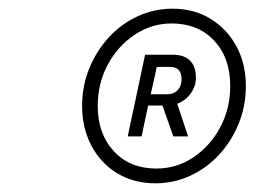

<svg xmlns="http://www.w3.org/2000/svg" viewBox="-20 -731 640 442"><path d="M274 -417 314 -605H378Q404 -605 417.5 -591.5Q431 -578 431 -552Q431 -533 419.5 -516.5Q408 -500 388 -492L413 -417H379L354 -488H321L306 -417ZM371 -577H341L327 -514H364Q380 -514 389 -523.5Q398 -533 398 -549Q398 -577 371 -577ZM338 -309Q288 -309 250 -332Q212 -355 190.5 -395.5Q169 -436 169 -487Q169 -533 185.5 -573.5Q202 -614 230.5 -645Q259 -676 297 -693.5Q335 -711 377 -711Q427 -711 465 -687.5Q503 -664 524.5 -624Q546 -584 546 -533Q546 -487 529.5 -446.5Q513 -406 484.5 -375Q456 -344 418 -326.5Q380 -309 338 -309ZM340 -343Q387 -343 425.5 -369Q464 -395 487 -438Q510 -481 510 -533Q510 -598 473 -637.5Q436 -677 375 -677Q329 -677 290 -651Q251 -625 228 -582Q205 -539 205 -487Q205 -423 242 -383Q279 -343 340 -343Z"/></svg>

Font: Red Hat Mono
Style: Italic
Weight: 400
Italic angle: -12°
Monospace: yes
Designer: Pentagram, MCKL
Foundry: MCKL
Version: Version 1.030